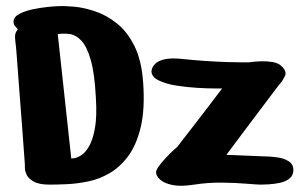

<svg xmlns="http://www.w3.org/2000/svg" viewBox="-20 -601 992 625"><path d="M61 -65Q57 -124 52 -188.5Q47 -253 42.5 -312Q38 -371 35 -412.5Q32 -454 30 -466Q27 -489 32.5 -497.5Q38 -506 38 -506Q38 -506 31 -513.5Q24 -521 24 -530Q24 -546 43.5 -556Q63 -566 88 -571Q113 -576 132.5 -578Q152 -580 152 -580Q152 -580 172 -581Q192 -582 223.5 -579Q255 -576 291.5 -563.5Q328 -551 361.5 -524Q395 -497 418 -450.5Q441 -404 446 -332Q452 -247 438.5 -189Q425 -131 398.5 -94.5Q372 -58 338 -38Q304 -18 267.5 -10.5Q231 -3 198.5 -1.5Q166 0 142 0Q107 0 89.5 -10Q72 -20 66.5 -32.5Q61 -45 61 -55Q61 -65 61 -65ZM168 -490 212 -85Q212 -85 221 -86Q230 -87 243.5 -95Q257 -103 269.5 -124Q282 -145 289 -183.5Q296 -222 292 -284Q288 -362 275.5 -405.5Q263 -449 245.5 -468Q228 -487 208 -490Q188 -493 168 -490ZM473 -370Q473 -370 475 -377.5Q477 -385 486 -394Q495 -403 516 -408Q537 -413 574 -409Q612 -405 649.5 -402.5Q687 -400 719 -399Q751 -398 770 -398Q789 -398 789 -398Q789 -398 801.5 -399.5Q814 -401 832 -401.5Q850 -402 867.5 -399Q885 -396 895 -387Q915 -369 907.5 -353.5Q900 -338 892 -329Q889 -326 875.5 -308Q862 -290 842 -263.5Q822 -237 800.5 -208.5Q779 -180 760 -154.5Q741 -129 729 -113Q717 -97 717 -97L839 -92Q839 -92 853.5 -91.5Q868 -91 887 -88Q906 -85 920.5 -75.5Q935 -66 935 -48Q935 -30 922.5 -20Q910 -10 891.5 -6Q873 -2 855.5 -1Q838 0 829 0Q817 0 782.5 -3Q748 -6 702.5 -6.5Q657 -7 612 0Q567 7 540 1Q513 -5 500.5 -17Q488 -29 488 -40Q488 -48 498.5 -62Q509 -76 523 -90.5Q537 -105 547.5 -114.5Q558 -124 558 -124Q558 -124 572.5 -143Q587 -162 609 -190Q631 -218 652.5 -246.5Q674 -275 688.5 -294Q703 -313 703 -313Q703 -313 680 -313Q657 -313 622.5 -315Q588 -317 553.5 -322.5Q519 -328 496 -339.5Q473 -351 473 -370Z"/></svg>

Font: Nerko One
Style: Regular
Weight: 400
Designer: Nermin Kahrimanovic
Foundry: Nermin Kahrimanovic
Version: Version 1.101